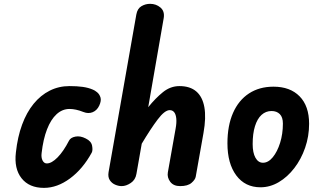

<svg xmlns="http://www.w3.org/2000/svg" viewBox="-20 -948 1632 978"><path d="M204 9Q128.5 9 89.8 -40Q51 -89 61 -172Q69.5 -250.5 92.5 -313Q115.5 -375.5 151.2 -419.2Q187 -463 233.2 -486.2Q279.5 -509.5 334 -509.5Q372 -509.5 401 -505.5Q430 -501.5 453 -491.5Q462.5 -488 474.5 -478.2Q486.5 -468.5 491.8 -451.8Q497 -435 485.5 -410Q474 -385.5 452 -376.5Q430 -367.5 405 -377.5Q385 -385.5 367.5 -389.2Q350 -393 334 -393Q297.5 -393 268.2 -366.2Q239 -339.5 219.5 -289.2Q200 -239 192 -168.5Q189 -145.5 196.8 -130.5Q204.5 -115.5 218.5 -115.5Q243 -115.5 273.2 -146.2Q303.5 -177 331.5 -231.5Q339.5 -247.5 364.2 -252.2Q389 -257 417 -242.5Q445 -229 449.2 -205.2Q453.5 -181.5 447 -170Q401.5 -87 336.5 -39Q271.5 9 204 9Z M599.5 0Q583.5 0 566.2 -7.5Q549 -15 539 -30.8Q529 -46.5 533 -71L674.5 -874.5Q680 -904.5 700.5 -916.5Q721 -928.5 744.5 -928.5Q775 -928.5 797.2 -909.8Q819.5 -891 814 -856.5L735 -402Q772 -448 810.2 -478.8Q848.5 -509.5 894 -509.5Q948 -509.5 979.8 -482.2Q1011.5 -455 1021 -402Q1030.5 -349 1016.5 -270.5L977 -48Q974.5 -33 955.5 -16.5Q936.5 0 897.5 0Q863.5 0 847 -22.2Q830.5 -44.5 835 -70L874.5 -292.5Q880 -322.5 878 -343.8Q876 -365 867.5 -376Q859 -387 844.5 -387Q819 -387 783 -339.2Q747 -291.5 702 -216L675 -62.5Q670 -32 646.2 -16Q622.5 0 599.5 0Z M1307 6Q1228.5 6 1183.5 -54.5Q1138.5 -115 1138.5 -218Q1138.5 -308 1167 -372.8Q1195.5 -437.5 1248.2 -472Q1301 -506.5 1373 -506.5Q1458 -506.5 1506.2 -457.2Q1554.5 -408 1554.5 -317.5Q1554.5 -253.5 1534.2 -195.2Q1514 -137 1479.2 -91.8Q1444.5 -46.5 1400 -20.2Q1355.5 6 1307 6ZM1319.5 -119Q1346.5 -119 1369.5 -147Q1392.5 -175 1406.8 -220.5Q1421 -266 1421 -318.5Q1421 -351 1405.2 -366.8Q1389.5 -382.5 1363 -382.5Q1334 -382.5 1312.2 -362.8Q1290.5 -343 1278.8 -305.2Q1267 -267.5 1267 -214Q1267 -170 1281.2 -144.5Q1295.5 -119 1319.5 -119Z"/></svg>

Font: Edu AU VIC WA NT Hand
Style: Bold
Weight: 700
Version: Version 1.001